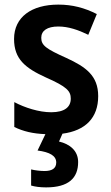

<svg xmlns="http://www.w3.org/2000/svg" viewBox="-20 -573 483 833"><path d="M319 130C319 81 283 52 236 41L251 7C351 -6 406 -62 406 -156C406 -245 352 -283 267 -322C180 -361 159 -376 159 -409C159 -440 185 -458 233 -458C277 -458 320 -443 363 -422L400 -512C347 -539 294 -553 233 -553C117 -553 41 -499 41 -404C41 -317 89 -278 179 -237C270 -197 287 -178 287 -145C287 -109 261 -86 202 -86C149 -86 87 -106 42 -130V-22C81 -3 123 7 177 9L143 80C196 87 224 103 224 132C224 158 205 169 173 169C155 169 131 166 115 162V232C132 237 154 240 180 240C277 240 319 200 319 130Z"/></svg>

Font: Noto Sans Ethiopic SemiCondensed SemiBold
Style: Regular
Weight: 600
Width: 4
Designer: Monotype Design Team
Foundry: Monotype Imaging Inc.
Version: Version 2.102